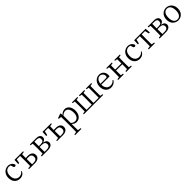

<svg xmlns="http://www.w3.org/2000/svg" viewBox="780 -3066 5867 5867"><g transform="rotate(-45 3713.5 -133.0)"><path d="M468 -124C432 -71 375 -42 312 -42C204 -42 128 -124 128 -264C128 -405 200 -488 301 -488C322 -488 345 -484 369 -476L391 -401C398 -376 412 -358 442 -358C466 -358 482 -370 486 -395C467 -474 390 -528 298 -528C168 -528 49 -427 49 -257C49 -91 145 14 291 14C389 14 455 -34 489 -114Z M857 -38C856 -94 855 -174 855 -228V-268C880 -270 908 -272 936 -272C1021 -272 1064 -234 1064 -157C1064 -76 1018 -38 922 -38ZM943 -483V-514H571L563 -342H604L633 -476H778C779 -421 780 -341 780 -286V-228C780 -176 779 -100 778 -45L686 -32V0H939C1082 0 1143 -71 1143 -155C1143 -241 1088 -313 946 -313C918 -313 886 -312 855 -310C855 -360 856 -422 857 -469Z M1395 -38C1394 -94 1393 -174 1393 -228V-249H1479C1583 -249 1624 -209 1624 -139C1624 -74 1579 -38 1486 -38ZM1488 -476C1565 -476 1602 -447 1602 -384C1602 -315 1564 -284 1477 -284H1393C1393 -347 1394 -423 1395 -476ZM1235 -514V-483L1315 -470C1317 -415 1318 -339 1318 -286V-228C1318 -176 1317 -99 1315 -44L1235 -32V0H1502C1647 0 1703 -67 1703 -138C1703 -203 1661 -254 1559 -268C1647 -285 1678 -335 1678 -389C1678 -464 1620 -514 1508 -514Z M2068 -38C2067 -94 2066 -174 2066 -228V-268C2091 -270 2119 -272 2147 -272C2232 -272 2275 -234 2275 -157C2275 -76 2229 -38 2133 -38ZM2154 -483V-514H1782L1774 -342H1815L1844 -476H1989C1990 -421 1991 -341 1991 -286V-228C1991 -176 1990 -100 1989 -45L1897 -32V0H2150C2293 0 2354 -71 2354 -155C2354 -241 2299 -313 2157 -313C2129 -313 2097 -312 2066 -310C2066 -360 2067 -422 2068 -469Z M2585 -413C2645 -467 2690 -478 2726 -478C2813 -478 2875 -400 2875 -253C2875 -101 2803 -37 2717 -37C2672 -37 2629 -53 2585 -97ZM2574 -517 2560 -527 2415 -474V-442L2505 -435C2508 -388 2509 -346 2509 -282V34C2509 93 2508 157 2507 217L2416 230V262H2687V230L2584 217C2582 156 2581 90 2581 32V-61C2630 -2 2684 14 2734 14C2862 14 2955 -92 2955 -261C2955 -425 2866 -528 2749 -528C2690 -528 2632 -503 2580 -445Z M3891 -483V-514H3656V-483L3734 -470C3735 -415 3736 -339 3736 -286V-228C3736 -174 3735 -94 3734 -38H3511C3510 -94 3509 -174 3509 -228V-286C3509 -338 3510 -414 3511 -469L3589 -483V-514H3357V-483L3434 -470C3435 -415 3436 -339 3436 -286V-228C3436 -174 3435 -94 3434 -38H3211C3210 -94 3209 -174 3209 -228V-286C3209 -338 3210 -414 3211 -469L3290 -483V-514H3055V-483L3135 -470C3137 -415 3138 -339 3138 -286V-228C3138 -176 3137 -100 3135 -44L3055 -32V0H3891V-32L3810 -45C3809 -100 3808 -176 3808 -228V-286C3808 -338 3809 -415 3810 -470Z M4073 -301C4085 -428 4158 -488 4231 -488C4308 -488 4361 -425 4361 -355C4361 -323 4351 -301 4307 -301ZM4429 -262C4434 -277 4436 -298 4436 -324C4436 -449 4352 -528 4236 -528C4104 -528 3991 -421 3991 -254C3991 -83 4092 14 4232 14C4325 14 4394 -32 4435 -104L4414 -120C4375 -73 4328 -42 4257 -42C4151 -42 4073 -115 4072 -263Z M5126 -483V-514H4885V-483L4965 -470C4966 -417 4967 -343 4967 -288H4697C4697 -342 4698 -416 4699 -470L4779 -483V-514H4538V-483L4618 -470C4620 -415 4621 -339 4621 -286V-228C4621 -176 4620 -99 4618 -44L4538 -32V0H4779V-32L4699 -45C4698 -99 4697 -178 4697 -250H4967C4967 -177 4966 -99 4965 -44L4885 -32V0H5126V-32L5045 -45C5044 -100 5043 -176 5043 -228V-286C5043 -338 5044 -415 5045 -470Z M5643 -124C5607 -71 5550 -42 5487 -42C5379 -42 5303 -124 5303 -264C5303 -405 5375 -488 5476 -488C5497 -488 5520 -484 5544 -476L5566 -401C5573 -376 5587 -358 5617 -358C5641 -358 5657 -370 5661 -395C5642 -474 5565 -528 5473 -528C5343 -528 5224 -427 5224 -257C5224 -91 5320 14 5466 14C5564 14 5630 -34 5664 -114Z M6175 -476 6207 -342H6249L6240 -514H5742L5733 -342H5775L5807 -476H5952C5953 -421 5954 -341 5954 -286V-228C5954 -176 5953 -100 5952 -45L5859 -32V0H6124V-32L6031 -45C6030 -100 6029 -176 6029 -228V-286C6029 -341 6030 -421 6031 -476Z M6488 -38C6487 -94 6486 -174 6486 -228V-249H6572C6676 -249 6717 -209 6717 -139C6717 -74 6672 -38 6579 -38ZM6581 -476C6658 -476 6695 -447 6695 -384C6695 -315 6657 -284 6570 -284H6486C6486 -347 6487 -423 6488 -476ZM6328 -514V-483L6408 -470C6410 -415 6411 -339 6411 -286V-228C6411 -176 6410 -99 6408 -44L6328 -32V0H6595C6740 0 6796 -67 6796 -138C6796 -203 6754 -254 6652 -268C6740 -285 6771 -335 6771 -389C6771 -464 6713 -514 6601 -514Z M7130 14C7253 14 7375 -74 7375 -255C7375 -437 7251 -528 7130 -528C7006 -528 6884 -437 6884 -255C6884 -74 7006 14 7130 14ZM7130 -26C7029 -26 6969 -105 6969 -255C6969 -404 7029 -488 7130 -488C7230 -488 7291 -404 7291 -255C7291 -105 7230 -26 7130 -26Z"/></g></svg>

Font: Noto Serif CJK JP
Style: Regular
Weight: 400
Designer: Ryoko NISHIZUKA 西塚涼子 (kana & ideographs); Frank Grießhammer (Latin, Greek & Cyrillic); Wenlong ZHANG 张文龙 (bopomofo); San
Foundry: Adobe Systems Incorporated
Version: Version 1.000;PS 1;hotconv 16.6.53;makeotf.lib2.5.65590